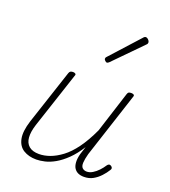

<svg xmlns="http://www.w3.org/2000/svg" viewBox="-152 -949 951 1075"><g transform="rotate(20 323.5 -411.0)"><path d="M188 16Q143 16 111.5 -3.5Q80 -23 71.5 -65Q63 -107 84 -173L192 -500Q195 -508 200 -511.5Q205 -515 216 -515Q224 -515 229.5 -511Q235 -507 231 -499L120 -163Q106 -119 108.5 -86.5Q111 -54 132 -36Q153 -18 192 -18Q223 -18 256.5 -30Q290 -42 325.5 -68.5Q361 -95 395 -141.5Q429 -188 461 -257L539 -501Q542 -510 546.5 -513Q551 -516 562 -516Q571 -516 576.5 -512.5Q582 -509 579 -501L452 -112Q443 -79 442 -57.5Q441 -36 451 -26.5Q461 -17 477 -17Q494 -17 511.5 -27.5Q529 -38 544.5 -54.5Q560 -71 570 -87Q574 -93 579.5 -96Q585 -99 593 -95Q601 -90 602.5 -84Q604 -78 599 -71Q587 -51 568 -30.5Q549 -10 525.5 3Q502 16 472 16Q452 16 437.5 9.5Q423 3 414 -10.5Q405 -24 403.5 -46Q402 -68 410 -98L425 -144Q395 -96 362.5 -64.5Q330 -33 298.5 -15Q267 3 238.5 9.5Q210 16 188 16ZM374 -629Q370 -629 363.5 -635Q357 -641 357 -646Q357 -649 358 -652Q359 -655 363 -659L517 -829Q521 -834 524.5 -836Q528 -838 532 -838Q537 -838 542.5 -834Q548 -830 551.5 -824.5Q555 -819 555 -814Q555 -811 554 -808Q553 -805 549 -801L387 -636Q380 -629 374 -629Z"/></g></svg>

Font: Playwrite MX Thin
Style: Regular
Weight: 250
Designer: Veronika Burian, José Scaglione
Foundry: TypeTogether
Version: Version 1.002